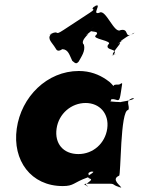

<svg xmlns="http://www.w3.org/2000/svg" viewBox="-20 -863 723 906"><path d="M241 -637C226 -662 202 -679 219 -700C249 -720 191 -684 221 -704C264 -722 233 -691 279 -721C309 -741 374 -783 404 -803C444 -829 396 -810 429 -836C457 -858 402 -816 432 -836C461 -848 411 -790 449 -803C479 -823 519 -701 549 -721C592 -730 564 -680 605 -704C636 -721 574 -680 604 -700C620 -718 534 -662 551 -668C581 -688 514 -640 544 -660C561 -666 490 -597 519 -604C549 -624 485 -584 515 -604C544 -636 473 -622 490 -652C520 -672 404 -678 434 -698C456 -724 382 -704 415 -730C443 -752 388 -710 418 -730C447 -742 369 -685 389 -698C419 -718 352 -672 376 -652C384 -622 364 -596 351 -572C341 -561 337 -562 321 -576C308 -602 303 -630 274 -631C253 -617 247 -626 241 -637ZM59 -256C38 -106 126 15 276 15C330 15 324 -1 394 -26C413 -34 377 -47 418 -55C427 -55 382 -53 420 -53C424 -45 372 -30 408 -19C417 -19 371 -18 409 -18C417 -8 363 11 394 16C403 16 355 4 393 4H498C525 4 508 12 553 22C562 22 514 23 552 23C552 14 501 -16 542 -34C551 -34 547 -344 585 -344C597 -362 563 -391 611 -400C620 -400 574 -399 612 -399C611 -389 533 -381 553 -381C553 -381 494 -383 501 -386C513 -395 496 -402 492 -400C491 -393 494 -395 516 -395C541 -391 543 -377 551 -431C558 -482 561 -472 542 -464C520 -464 517 -463 516 -457C512 -459 506 -472 481 -488C447 -511 405 -528 352 -528C202 -528 80 -406 59 -256ZM247 -256C257 -327 317 -377 384 -377C450 -377 496 -327 486 -256C476 -186 419 -136 350 -136C278 -136 237 -186 247 -256Z"/></svg>

Font: Hussar Przerywany
Style: Obl
Weight: 400
Foundry: Cannot Into Space Fonts
Version: Version 0.982